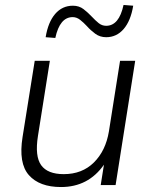

<svg xmlns="http://www.w3.org/2000/svg" viewBox="-20 -746 609 774"><path d="M226 8Q139 8 96.5 -40Q54 -88 71 -194L120 -501H181L133 -198Q120 -116 146 -80Q172 -44 237 -44Q311 -44 358.5 -91Q406 -138 419 -216L464 -501H525L446 0H386L399 -82Q336 8 226 8ZM203 -593 164 -596Q174 -657 202.5 -690Q231 -723 274 -723Q299 -723 317 -709Q335 -695 350 -679Q364 -664 377.5 -653Q391 -642 408 -642Q460 -642 478 -726L517 -723Q507 -662 478.5 -629Q450 -596 408 -596Q383 -596 364 -610Q345 -624 330 -641Q317 -655 303 -666Q289 -677 273 -677Q221 -677 203 -593Z"/></svg>

Font: Mulish Light
Style: Italic
Weight: 300
Italic angle: -9°
Designer: Vernon Adams
Foundry: Vernon Adams
Version: Version 3.603; ttfautohint (v1.8.3)